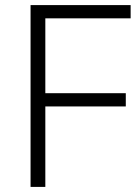

<svg xmlns="http://www.w3.org/2000/svg" viewBox="-20 -734 546 754"><path d="M158 0H100V-714H493V-662H158V-368H474V-316H158Z"/></svg>

Font: Noto Sans Georgian Light
Style: Regular
Weight: 300
Version: Version 2.002